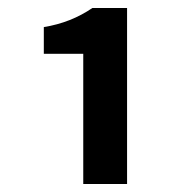

<svg xmlns="http://www.w3.org/2000/svg" viewBox="-20 -894 464 482"><path d="M189 -759H90V-826Q158 -837 212 -874H299V-432H189Z"/></svg>

Font: `nÑOS-|
Style: Bold
Weight: 700
Designer: Ryoko NISHIZUKA ¬âXZm¬º[P (kana & ideographs); Paul D. Hunt (Latin, Greek & Cyrillic); Wenlong ZHANG _ e¬á¬ü¬ô (bopomof
Foundry: Adobe Systems Incorporated
Version: Version 1.00 June 24, 2014, initial release